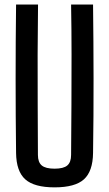

<svg xmlns="http://www.w3.org/2000/svg" viewBox="-20 -820 482 848"><path d="M221 7.5Q131 7.5 91.5 -28Q52 -63.5 51 -144.5Q49 -309 49 -472.2Q49 -635.5 51 -800H148Q146.5 -690.5 146.2 -579.2Q146 -468 146.5 -356.5Q147 -245 147.5 -135.5Q147.5 -103.5 164.5 -89.2Q181.5 -75 221 -75Q260.5 -75 277.2 -89.2Q294 -103.5 294 -135.5Q295 -245 295.5 -356.5Q296 -468 296 -579.2Q296 -690.5 294 -800H391Q393 -635.5 393.2 -472.2Q393.5 -309 391 -144.5Q390 -63.5 350.8 -28Q311.5 7.5 221 7.5Z"/></svg>

Font: Big Shoulders Text Thin SemiBold
Style: Regular
Weight: 600
Version: Version 2.002